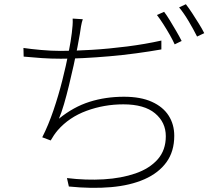

<svg xmlns="http://www.w3.org/2000/svg" viewBox="-20 -851 1040 909"><path d="M372 -760Q367 -746 363.5 -726Q360 -706 358 -690Q354 -666 346.5 -627Q339 -588 328.5 -541Q318 -494 306.5 -446.5Q295 -399 283 -358Q271 -317 259 -289Q328 -345 404 -369Q480 -393 567 -393Q646 -393 699 -369Q752 -345 778.5 -303.5Q805 -262 805 -208Q805 -134 768 -83Q731 -32 664 -2.5Q597 27 506 35Q415 43 306 32L297 -8Q387 3 471 -2Q555 -7 621.5 -30Q688 -53 726.5 -96.5Q765 -140 765 -206Q765 -272 714 -314.5Q663 -357 564 -357Q473 -357 390 -326.5Q307 -296 253 -234Q243 -222 235.5 -211Q228 -200 220 -186L180 -201Q209 -258 233 -328.5Q257 -399 275 -470.5Q293 -542 304.5 -601Q316 -660 320 -695Q322 -713 323.5 -729.5Q325 -746 324 -763ZM91 -624Q124 -619 173.5 -614.5Q223 -610 267 -610Q331 -610 413.5 -615Q496 -620 582 -631Q668 -642 744 -659V-617Q687 -607 624 -598.5Q561 -590 497.5 -584.5Q434 -579 375 -576Q316 -573 268 -573Q221 -573 177.5 -576Q134 -579 92 -583ZM757 -795Q770 -778 784.5 -754Q799 -730 814 -704.5Q829 -679 840 -657L807 -641Q798 -661 783.5 -686.5Q769 -712 753 -737Q737 -762 723 -780ZM860 -831Q874 -813 890 -788.5Q906 -764 921.5 -739Q937 -714 947 -694L913 -678Q896 -712 873.5 -750Q851 -788 828 -816Z"/></svg>

Font: Noto Sans SC ExtraLight
Style: Regular
Weight: 250
Designer: Ryoko NISHIZUKA 西塚涼子 (kana, bopomofo & ideographs); Paul D. Hunt (Latin, Greek & Cyrillic); Sandoll Communications 산돌커뮤니
Foundry: Adobe
Version: Version 2.004-H2;hotconv 1.0.118;makeotfexe 2.5.65603